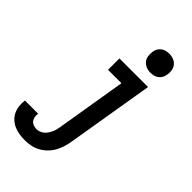

<svg xmlns="http://www.w3.org/2000/svg" viewBox="-354 -835 1143 1143"><g transform="rotate(45 218.0 -263.5)"><path d="M106 223Q82 223 58 219.5Q34 216 13.5 207Q-7 198 -24 182.5Q-41 167 -50.5 147Q-60 127 -63 103Q-66 79 -62 55H49Q46 69 48.5 83Q51 97 58.5 107Q66 117 79 122Q92 127 106 127Q118 127 130.5 122.5Q143 118 153.5 109.5Q164 101 171.5 89.5Q179 78 184.5 66Q190 54 193 41.5Q196 29 198 17L271 -424H158V-520H399L307 32Q303 57 295.5 81Q288 105 275.5 127.5Q263 150 244 169Q225 188 202 200.5Q179 213 154.5 218Q130 223 106 223ZM348 -590Q329 -590 312 -597Q295 -604 283.5 -618Q272 -632 269.5 -651Q267 -670 270 -689Q272 -703 279 -715Q286 -727 297.5 -735.5Q309 -744 322.5 -747Q336 -750 349 -750Q368 -750 385.5 -743Q403 -736 414 -722Q425 -708 428 -689Q431 -670 427 -651Q425 -637 418 -625Q411 -613 399.5 -604.5Q388 -596 374.5 -593Q361 -590 348 -590Z"/></g></svg>

Font: Iosevka SS18
Style: Bold Italic
Weight: 700
Italic angle: -9°
Monospace: yes
Designer: Belleve Invis
Foundry: Belleve Invis
Version: Version 25.1.1; ttfautohint (v1.8.4)